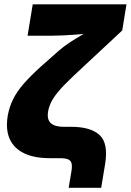

<svg xmlns="http://www.w3.org/2000/svg" viewBox="-20 -748 618 908"><path d="M304.7 140.1 317.4 64.5Q321.8 38.6 318.4 24.7Q314.9 10.7 301.5 5.4Q288.1 0 261.7 0H214.4Q141.6 0 93.8 -23.2Q45.9 -46.4 25.9 -90.8Q5.9 -135.3 16.6 -200.7Q23.9 -242.2 42 -278.8Q60.1 -315.4 92.5 -352.5Q125 -389.6 173.3 -433.1L258.8 -508.8Q279.8 -527.3 308.6 -546.4Q337.4 -565.4 367.9 -583Q398.4 -600.6 426.3 -614.7Q454.1 -628.9 473.6 -637.7L446.8 -595.2Q428.2 -592.3 400.6 -589.6Q373 -586.9 341.6 -584.5Q310.1 -582 279.8 -580.6Q249.5 -579.1 225.6 -579.1H110.4L134.8 -727.5H578.1L558.1 -604L384.3 -441.9Q325.2 -387.7 287.8 -349.9Q250.5 -312 231.7 -282.2Q212.9 -252.4 207.5 -221.2Q203.1 -195.8 210.4 -179.4Q217.8 -163.1 235.8 -155.8Q253.9 -148.4 282.2 -148.4H315.4Q408.7 -148.4 450.9 -109.4Q493.2 -70.3 477.1 27.8L458.5 140.1Z"/></svg>

Font: Inter 18pt Black
Style: Italic
Weight: 900
Italic angle: -9.3988°
Designer: Rasmus Andersson
Foundry: rsms
Version: Version 4.001;git-66647c0bb